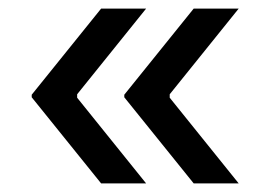

<svg xmlns="http://www.w3.org/2000/svg" viewBox="-20 -498 636 448"><path d="M432 -70H537L376 -270V-278L537 -478H432L270 -277V-271ZM216 -70H321L160 -270V-278L321 -478H216L54 -277V-271Z"/></svg>

Font: Fixel Text Medium
Style: Regular
Weight: 500
Width: 4
Designer: AlfaBravo + MacPaw
Foundry: Kyrylo Tkachov, Marchela Mozhyna, Serhii Makarenko, Maria Weinstein, Zakhar Kryvoshyya
Version: Version 1.211